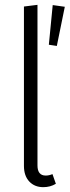

<svg xmlns="http://www.w3.org/2000/svg" viewBox="-20 -763 288 794"><path d="M79 -77V-736L135 -743V-79Q135 -37 169 -37Q183 -37 197 -43L211 -3Q188 11 159 11Q123 11 101 -12.5Q79 -36 79 -77ZM215 -573 248 -735 198 -742 182 -578Z"/></svg>

Font: Fira Sans Extra Condensed Light
Style: Regular
Weight: 300
Width: 1
Designer: Carrois Corporate & Edenspiekermann AG
Foundry: Carrois Corporate GbR & Edenspiekermann AG
Version: Version 4.203